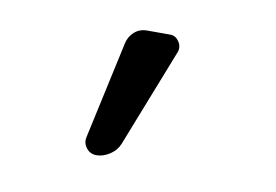

<svg xmlns="http://www.w3.org/2000/svg" viewBox="-44 -849 587 409"><g transform="rotate(10 250.0 -645.0)"><path d="M184.6 -504.9Q170.9 -504.9 162.6 -515.6Q154.3 -526.4 157.2 -539.1L203.1 -750Q206.1 -764.6 217.3 -774.9Q228.5 -785.2 245.1 -785.2H294.9Q306.6 -785.2 314 -774.4Q321.3 -763.7 317.4 -752L233.4 -538.1Q227.5 -523.4 213.4 -514.2Q199.2 -504.9 184.6 -504.9Z"/></g></svg>

Font: Rounded-L Mgen+ 2m regular
Style: Regular
Weight: 400
Designer: [Source Han Sans]
Ryoko NISHIZUKA  (kana & ideographs); Paul D. Hunt (Latin, Greek & Cyrillic); Wenlong ZHANG  (bopomofo
Version: Version 1.059.20150602